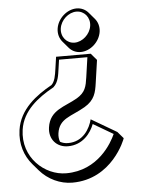

<svg xmlns="http://www.w3.org/2000/svg" viewBox="-56 -559 671 911"><g transform="rotate(-5 279.0 -104.0)"><path d="M485.2 86 364.1 15C353.2 58 320 118 248 118C233.7 118 220.8 114.6 210 108.3C205.5 96.6 203.9 82.9 206 67.8C216.3 -3.2 273.7 -6.2 340.3 -45.2C389.5 -74.2 396.7 -110.2 403 -154.2L418.7 -263.2L391.5 -295H226.5L218.4 -239C213.7 -206 209.2 -178 192.7 -163C119.1 -122 37.5 -62 23.4 36C13.7 103.1 34 160.5 69.6 202.2L96.9 234C136.2 279.9 194.2 306.8 251.6 306.8C442.2 306.8 511.7 122.8 512.5 117.8ZM245.5 -427C242 -402.5 248.9 -380.1 262.7 -364L289.9 -332.2C303.1 -316.8 322.6 -307.2 345.1 -307.2C391.1 -307.2 435.9 -347.2 442.8 -395.2C446.3 -419.7 439.4 -442.1 425.6 -458.2L398.4 -490C385.2 -505.4 365.7 -515 343.2 -515C297.2 -515 252.4 -475 245.5 -427ZM260.5 -427C266.3 -467 303.8 -500 341.1 -500C378.3 -500 406.3 -467 400.5 -427C394.8 -387 357.2 -354 320 -354C282.8 -354 254.8 -387 260.5 -427ZM466.8 93.7C449 134.2 379.5 260 226.5 260C124.7 260 19.4 167.7 38.4 36C51.3 -53.5 125.9 -109.6 198.6 -150.2L200.5 -151.2L202.1 -152.6C225.6 -174 228.8 -207.1 233.4 -239L239.3 -280H374.3L360.8 -186C354.5 -142.1 349.2 -114.6 306.8 -89.6C247.6 -54.9 175.7 -46.6 163.8 36C155.7 92.2 192.8 133 245.8 133C317 133 355.8 80.2 371.9 38.1Z"/></g></svg>

Font: Blink
Style: 3DObl
Weight: 400
Designer: Mew Too
Foundry: Cannot Into Space Fonts
Version: Version 001.000